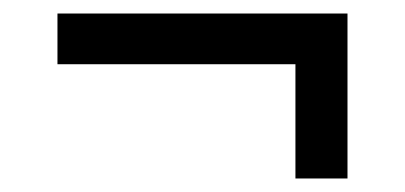

<svg xmlns="http://www.w3.org/2000/svg" viewBox="-20 -415 599 284"><path d="M417 -320H65V-395H494V-151H417Z"/></svg>

Font: Noto Serif ExtraBold
Style: Regular
Weight: 800
Designer: Monotype Design Team
Foundry: Monotype Imaging Inc.
Version: Version 1.001